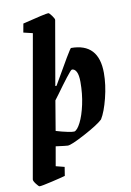

<svg xmlns="http://www.w3.org/2000/svg" viewBox="-92 -710 646 950"><g transform="rotate(-10 230.5 -235.0)"><path d="M439 -314Q439 -255 422.5 -189.5Q406 -124 385 -90Q361 -67 290 -29Q219 9 201 9Q192 9 141 2L124 99L167 110L160 154Q143 159 91.5 171Q40 183 29 183Q24 183 12 167Q0 151 1 144L127 -569L81 -580L89 -624Q205 -653 219 -653Q224 -653 236 -636.5Q248 -620 247 -614L191 -292H197Q295 -464 300 -464Q439 -464 439 -314ZM317 -290Q317 -325 308.5 -341.5Q300 -358 286 -358Q281 -358 254.5 -323.5Q228 -289 200 -250L179 -222L154 -73Q183 -64 210 -58.5Q237 -53 245 -54Q260 -58 277 -91.5Q294 -125 305.5 -178Q317 -231 317 -290Z"/></g></svg>

Font: Grenze SemiBold
Style: Italic
Weight: 600
Italic angle: -10°
Designer: Renata Polastri
Foundry: Omnibus-Type
Version: Version 1.002; ttfautohint (v1.8)